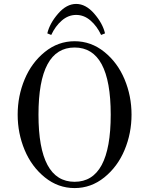

<svg xmlns="http://www.w3.org/2000/svg" viewBox="-20 -940 740 978"><path d="M368 -920Q417 -920 460 -870.5Q503 -821 515 -770L495 -762Q474 -807 441 -835.5Q408 -864 368 -864Q328 -864 295 -835.5Q262 -807 241 -762L221 -770Q233 -821 276 -870.5Q319 -920 368 -920ZM360 18Q276 18 208.5 -36.5Q141 -91 105.5 -176Q70 -261 70 -356Q70 -451 105.5 -536Q141 -621 208.5 -675.5Q276 -730 360 -730Q444 -730 511.5 -675.5Q579 -621 614.5 -536Q650 -451 650 -356Q650 -261 614.5 -176Q579 -91 511.5 -36.5Q444 18 360 18ZM360 -14Q544 -14 544 -356Q544 -698 360 -698Q176 -698 176 -356Q176 -14 360 -14Z"/></svg>

Font: Old Standard TT
Style: Regular
Weight: 400
Designer: Alexey Kryukov <alexios@thessalonica.org.ru>
Version: Version 1.0